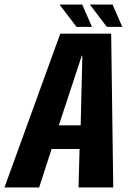

<svg xmlns="http://www.w3.org/2000/svg" viewBox="-53 -824 588 844"><path d="M-33.3 0H119.1L173.8 -169.1H296.8L292.1 0H444.8L435.7 -676.1H212ZM205.6 -273 306.4 -578.9H309L301.6 -273ZM416.5 -706H484.6L441.6 -804.2H341.8ZM283.2 -706H351.3L308.3 -804.2H208.5Z"/></svg>

Font: Anybody Thin Condensed
Style: Italic
Weight: 100
Width: 3
Italic angle: -10°
Version: Version 1.113;gftools[0.9.25]